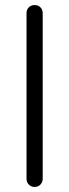

<svg xmlns="http://www.w3.org/2000/svg" viewBox="-20 -730 274 760"><path d="M117 10Q103 10 94 0.5Q85 -9 85 -22V-678Q85 -692 94 -701Q103 -710 117 -710Q131 -710 140 -701Q149 -692 149 -678V-22Q149 -9 140 0.5Q131 10 117 10Z"/></svg>

Font: National Park Light
Style: Regular
Weight: 300
Designer: Andrea Herstowski, Ben Hoepner
Version: Version 1.009